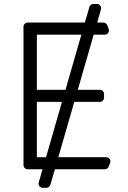

<svg xmlns="http://www.w3.org/2000/svg" viewBox="-20 -840 633 953"><path d="M287.6 -334.5H163V-59.7H208.5ZM96.6 -707Q96.6 -715.6 102.6 -721.8Q108.7 -728 117.5 -728H401.3L423.7 -805Q425.4 -811.8 430.9 -816.1Q436.4 -820.3 443.5 -820.3H461.3Q469.8 -820.3 475.9 -814.1Q481.9 -807.9 481.9 -799.4Q481.9 -795.8 481.2 -793.7L462.4 -728H493.3Q500 -728 505.3 -724.1Q510.7 -720.2 512.8 -714.1L519.5 -696Q521 -691.1 521 -688.9Q521 -680.4 514.9 -674.2Q508.9 -668 500 -668H445L366.1 -394.2H475.5Q484.4 -394.2 490.4 -388.1Q496.4 -382.1 496.4 -373.2V-355.1Q496.4 -346.6 490.4 -340.6Q484.4 -334.5 475.5 -334.5H348.7L269.5 -59.7H507.1Q516 -59.7 522 -53.6Q528.1 -47.6 528.1 -39.1Q528.1 -36.9 526.6 -32L519.9 -13.8Q517.8 -7.8 512.4 -3.9Q507.1 0 500.4 0H252.5L230.1 77.4Q228 84.2 222.3 88.2Q216.6 92.3 209.9 92.3H192.1Q183.6 92.3 177.6 86.3Q171.5 80.3 171.5 71.7Q171.5 67.8 172.2 65.7L191.1 0H117.5Q108.7 0 102.6 -6Q96.6 -12.1 96.6 -21ZM305 -394.2 383.9 -668H163V-394.2Z"/></svg>

Font: DeltaSans Light
Style: Regular
Weight: 300
Designer: Rasmus Andersson
Foundry: rsms
Version: Version 3.012